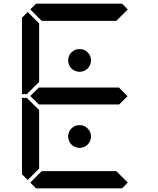

<svg xmlns="http://www.w3.org/2000/svg" viewBox="-20 -1020 856 1040"><path d="M354 -717Q358 -728 367 -736Q376 -745 387 -750Q396 -754 411 -754Q426 -754 435 -750Q446 -745 455 -736Q463 -728 468 -717Q473 -705 473 -693Q473 -681 468 -669Q463 -657 455 -649Q447 -641 435 -636Q423 -631 411 -631Q399 -631 387 -636Q375 -641 367 -649Q359 -657 354 -669Q349 -681 349 -693Q349 -705 354 -717ZM354 -305Q358 -316 367 -324Q376 -334 387 -338Q396 -342 411 -342Q426 -342 435 -338Q446 -334 455 -324Q463 -316 468 -305Q473 -293 473 -281Q473 -269 468 -257Q463 -245 455 -237Q447 -229 435 -224Q423 -219 411 -219Q399 -219 387 -224Q375 -229 367 -237Q359 -245 354 -257Q349 -269 349 -281Q349 -293 354 -305ZM672 -31 641 0H175L144 -31L206 -93H610ZM130 -45 99 -76V-490H126L130 -485L192 -424V-107ZM671 -499 624 -453V-454H192V-453L144 -500L192 -547V-546H624ZM130 -515 126 -510H99V-924L130 -955L192 -893V-576ZM144 -969 175 -1000H641L672 -969L610 -907H206Z"/></svg>

Font: seg115
Style: Regular
Weight: 400
Designer: Keshikan(Twitter:@keshinomi_88pro)
Version: seg115 Version 0.46